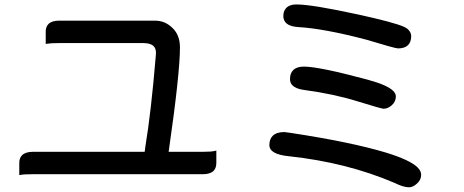

<svg xmlns="http://www.w3.org/2000/svg" viewBox="-20 -775 2040 845"><path d="M873 -106.9Q910.6 -106.9 925.3 -110.8L932.1 -112.3V-57.6Q932.1 -35.6 919.9 -22.9Q904.8 -8.3 873 -8.3H125Q86.4 -8.3 71.3 -5.4L64.9 -4.4V-58.6Q64.9 -79.6 77.1 -91.8Q92.3 -106.9 125 -106.9H616.7L619.6 -128.9Q645 -281.7 665.5 -527.8Q666 -535.2 666.5 -542Q666.5 -561.5 656.2 -571.8Q642.6 -585.4 610.4 -585.4H240.2Q202.6 -585.4 187.5 -582.5L181.2 -581.5V-635.7Q181.2 -657.2 193.4 -669.4Q208 -684.1 240.2 -684.1H662.1Q707.5 -684.1 740.2 -650.9Q772 -619.6 772 -566.4Q772 -451.7 722.2 -106.9Z M1833.5 -5.9Q1833.5 17.1 1814.9 33.2Q1796.9 49.3 1780.3 49.3Q1755.4 49.3 1717.3 30.3Q1506.3 -60.1 1251.5 -87.4Q1165.5 -95.7 1165.5 -136.7Q1165.5 -162.6 1180.2 -177.2Q1196.8 -193.8 1231.4 -193.8H1231.9L1260.7 -189.9Q1523.4 -149.9 1676.8 -104Q1784.2 -71.3 1817.9 -38.1Q1833.5 -22.5 1833.5 -5.9ZM1317.4 -481.9Q1384.3 -481.9 1598.1 -424.3Q1684.6 -400.9 1710.4 -375Q1722.2 -363.3 1722.2 -350.6Q1722.2 -328.6 1705.1 -312.5Q1687.5 -296.4 1668 -296.4Q1659.2 -296.4 1553.2 -329.1Q1448.2 -361.8 1316.4 -379.4Q1282.2 -384.3 1267.6 -398.9Q1256.3 -410.2 1256.3 -426.8Q1256.3 -452.6 1270.5 -466.3Q1285.6 -481.9 1317.4 -481.9ZM1285.2 -755.4Q1353 -755.4 1555.2 -711.4Q1713.9 -676.8 1758.8 -656.7Q1772 -650.4 1776.4 -645Q1789.6 -631.8 1789.6 -616.2Q1789.6 -581.1 1764.2 -568.4Q1751 -562 1731.4 -562Q1718.8 -562 1593.3 -600.1Q1408.2 -648.9 1293.5 -655.8Q1236.3 -659.2 1228.5 -692.4Q1227.1 -697.3 1227.1 -701.9Q1227.1 -706.5 1227.3 -709.7Q1227.5 -712.9 1228 -715.8Q1228.5 -718.8 1229.2 -721.7Q1230 -724.6 1231.2 -727.1Q1232.4 -729.5 1233.9 -731.9Q1247.1 -755.4 1285.2 -755.4Z"/></svg>

Font: YuPearl-Medium
Style: Medium
Weight: 500
Designer: Max Yao
Foundry: Max-Everyday
Version: Version 1.011; ttfautohint (v1.8.3)